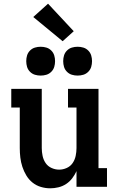

<svg xmlns="http://www.w3.org/2000/svg" viewBox="-20 -1011 640 1039"><path d="M252 8Q226 8 201 0.5Q176 -7 156 -23Q136 -39 122.5 -61.5Q109 -84 101 -108.5Q93 -133 90 -158.5Q87 -184 87 -210V-429H41V-530H206V-210Q206 -189 210.5 -167.5Q215 -146 227 -128.5Q239 -111 259 -102Q279 -93 300 -93Q321 -93 341 -102Q361 -111 373 -128.5Q385 -146 389.5 -167.5Q394 -189 394 -210V-429H348V-530H513V-101H559V0H394V-85Q385 -65 371 -46.5Q357 -28 338 -15.5Q319 -3 296.5 2.5Q274 8 252 8ZM400 -602Q384 -602 369 -606.5Q354 -611 342.5 -622.5Q331 -634 326.5 -649Q322 -664 322 -680Q322 -696 326.5 -711Q331 -726 342.5 -737.5Q354 -749 369 -753.5Q384 -758 400 -758Q416 -758 431 -753.5Q446 -749 457.5 -737.5Q469 -726 473.5 -711Q478 -696 478 -680Q478 -664 473.5 -649Q469 -634 457.5 -622.5Q446 -611 431 -606.5Q416 -602 400 -602ZM200 -602Q184 -602 169 -606.5Q154 -611 142.5 -622.5Q131 -634 126.5 -649Q122 -664 122 -680Q122 -696 126.5 -711Q131 -726 142.5 -737.5Q154 -749 169 -753.5Q184 -758 200 -758Q216 -758 231 -753.5Q246 -749 257.5 -737.5Q269 -726 273.5 -711Q278 -696 278 -680Q278 -664 273.5 -649Q269 -634 257.5 -622.5Q246 -611 231 -606.5Q216 -602 200 -602ZM319 -788 160 -919 240 -991 379 -842Z"/></svg>

Font: Iosevka Slab Extended
Style: Bold
Weight: 700
Width: 7
Monospace: yes
Designer: Belleve Invis
Foundry: Belleve Invis
Version: Version 11.1.0; ttfautohint (v1.8.3)